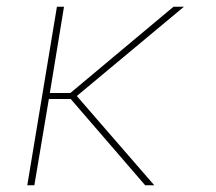

<svg xmlns="http://www.w3.org/2000/svg" viewBox="-20 -550 640 570"><path d="M61 0 149 -530H170L128 -274H189L495 -530H526L208 -265L438 0H411L190 -256H125L82 0Z"/></svg>

Font: Iosevka Curly ThExObl
Style: Regular
Weight: 100
Width: 7
Italic angle: -9°
Monospace: yes
Designer: Belleve Invis
Foundry: Belleve Invis
Version: Version 11.1.0; ttfautohint (v1.8.3)